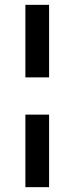

<svg xmlns="http://www.w3.org/2000/svg" viewBox="-20 -603 308 794"><path d="M85 -283V-583H183V-283ZM85 171V-129H183V171Z"/></svg>

Font: Rokkitt
Style: Bold
Weight: 700
Designer: Vernon Adams
Foundry: Vernon Adams
Version: Version 3.103